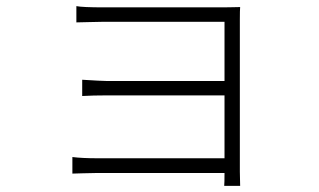

<svg xmlns="http://www.w3.org/2000/svg" viewBox="-20 -560 1040 626"><path d="M762 -497V0Q762 8 762.5 23.5Q763 39 763 46H711Q712 37 712 4H297Q278 4 250 5Q222 6 216 6V-48Q248 -44 296 -44H712V-249H327Q284 -249 248 -247V-300Q312 -296 326 -296H712V-489H319Q308 -489 271.5 -488Q235 -487 229 -487V-540Q249 -536 319 -536H709Q722 -536 740 -536.5Q758 -537 763 -537Q762 -528 762 -497Z"/></svg>

Font: Noto Sans Korean Light
Style: Regular
Weight: 300
Designer: Ryoko NISHIZUKA  (kana & ideographs); Paul D. Hunt (Latin, Greek & Cyrillic); Wenlong ZHANG  (bopomofo); Sandoll Communi
Foundry: Adobe Systems Incorporated
Version: Version 1.000;PS 1;hotconv 1.0.78;makeotf.lib2.5.61930